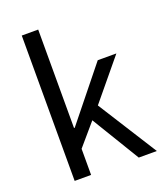

<svg xmlns="http://www.w3.org/2000/svg" viewBox="-145 -892 842 988"><g transform="rotate(-20 276.0 -398.0)"><path d="M92 0V-796H182V-257H186L416 -543H518L337 -324L542 0H443L284 -262L182 -143V0Z"/></g></svg>

Font: Noto Sans HK
Style: Regular
Weight: 400
Designer: Ryoko NISHIZUKA 西塚涼子 (kana, bopomofo & ideographs); Paul D. Hunt (Latin, Greek & Cyrillic); Sandoll Communications 산돌커뮤니
Foundry: Adobe
Version: Version 2.004-H2;hotconv 1.0.118;makeotfexe 2.5.65603